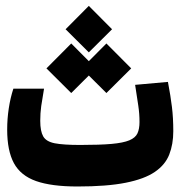

<svg xmlns="http://www.w3.org/2000/svg" viewBox="-20 -642 626 666"><path d="M248.5 4.9Q158.7 4.9 105.2 -13.9Q51.8 -32.7 28.3 -75.9Q4.9 -119.1 4.9 -192.4Q4.9 -230 10.5 -266.6Q16.1 -303.2 26.4 -334.5H132.8Q126.5 -298.8 123 -274.2Q119.6 -249.5 119.6 -223.1Q119.6 -187 129.9 -168.9Q140.1 -150.9 169.9 -145Q199.7 -139.2 258.3 -139.2Q326.2 -139.2 366.9 -142.8Q407.7 -146.5 428.7 -155.3Q449.7 -164.1 456.8 -179.4Q463.9 -194.8 463.9 -218.8Q463.9 -247.6 459.7 -275.4Q455.6 -303.2 448.7 -347.7L562.5 -357.9Q571.8 -309.1 576.4 -271Q581.1 -232.9 581.1 -187Q581.1 -141.6 567.1 -106Q553.2 -70.3 517.1 -45.7Q481 -21 416 -8.1Q351.1 4.9 248.5 4.9ZM288.1 -460.4 207.5 -540.5 288.1 -621.6 368.7 -540.5ZM349.1 -319.3 263.2 -404.8 349.1 -491.2 435.1 -404.8ZM227.1 -319.3 141.1 -404.8 227.1 -491.2 313 -404.8Z"/></svg>

Font: Cascadia Mono
Style: Regular
Weight: 400
Monospace: yes
Designer: Aaron Bell
Foundry: Saja Typeworks
Version: Version 2404.023